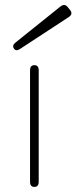

<svg xmlns="http://www.w3.org/2000/svg" viewBox="-20 -734 300 754"><path d="M115 0Q98 0 98 -20V-458Q98 -478 115 -478Q132 -478 132 -458V-20Q132 0 115 0ZM59 -542Q43 -531 35 -543Q26 -555 41 -567L218 -709Q234 -721 246 -706L255 -695Q268 -679 250 -667Z"/></svg>

Font: Zen Maru Gothic Light
Style: Regular
Weight: 300
Designer: Yoshimichi Ohira
Foundry: Positype
Version: Version 1.001